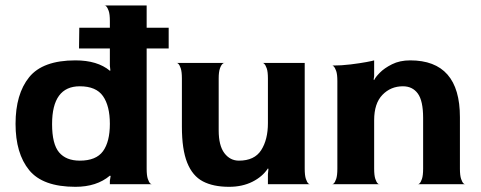

<svg xmlns="http://www.w3.org/2000/svg" viewBox="-20 -711 1855 741"><path d="M546 -524V-60Q546 -34 550.5 -20.5Q555 -7 560.5 -2.5Q566 2 566 0H404V-13L407 -32L404 -33Q353 10 271 10Q145 10 92.5 -54.5Q40 -119 40 -233Q40 -348 92.5 -413Q145 -478 271 -478Q356 -478 404 -438L406 -439L404 -458V-524H285L286 -604H404V-630Q404 -656 399.5 -669Q395 -682 389.5 -687Q384 -692 384 -690H546V-604H631V-524ZM404 -233Q404 -302 377.5 -340Q351 -378 288 -378Q181 -378 181 -232Q181 -155 208 -123Q235 -91 288 -91Q351 -91 377.5 -127.5Q404 -164 404 -233Z M1014 -39 1016 -59 1014 -61Q993 -29 954 -9.5Q915 10 864 10Q803 10 763 -11Q723 -32 702.5 -83Q682 -134 682 -222V-408Q682 -434 677.5 -447.5Q673 -461 667.5 -465.5Q662 -470 662 -468H846Q846 -470 840 -465.5Q834 -461 829 -447.5Q824 -434 824 -408V-208Q824 -149 846 -120Q868 -91 902 -91Q962 -91 988 -131.5Q1014 -172 1014 -236V-408Q1014 -434 1009.5 -447Q1005 -460 999.5 -465Q994 -470 994 -468H1156V-60Q1156 -34 1160.5 -20.5Q1165 -7 1170.5 -2.5Q1176 2 1176 0H1014Z M1613 -60V-256Q1613 -322 1592.5 -350Q1572 -378 1535 -378Q1488 -378 1456 -345Q1424 -312 1424 -247V-60Q1424 -34 1428.5 -20.5Q1433 -7 1438.5 -2.5Q1444 2 1444 0H1262Q1262 2 1267.5 -2.5Q1273 -7 1277.5 -20.5Q1282 -34 1282 -60V-398Q1282 -424 1277.5 -437Q1273 -450 1267.5 -455Q1262 -460 1262 -458Q1298 -458 1334 -462.5Q1370 -467 1394 -471.5Q1418 -476 1424 -478V-417L1422 -404L1424 -402Q1428 -412 1445.5 -430Q1463 -448 1493 -463Q1523 -478 1563 -478Q1755 -478 1755 -259V-60Q1755 -34 1759.5 -20.5Q1764 -7 1769.5 -2.5Q1775 2 1775 0H1593Q1593 2 1598.5 -2.5Q1604 -7 1608.5 -20.5Q1613 -34 1613 -60Z"/></svg>

Font: Red Rose Bold
Style: Regular
Weight: 700
Designer: jaikishan Patel
Version: Version 1.000